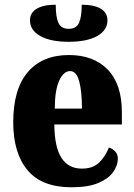

<svg xmlns="http://www.w3.org/2000/svg" viewBox="-20 -783 569 813"><path d="M283 10Q157 10 96.5 -62.5Q36 -135 36 -265Q36 -406 98 -478Q160 -550 272 -550Q376 -550 436 -488.5Q496 -427 496 -308V-256H210Q211 -159 240.5 -114Q270 -69 327 -69Q373 -69 399.5 -94.5Q426 -120 441 -158Q457 -154 468 -141.5Q479 -129 479 -111Q479 -83 459.5 -55Q440 -27 397 -8.5Q354 10 283 10ZM327 -323Q327 -398 315 -440Q303 -482 277 -482Q249 -482 230.5 -441Q212 -400 212 -323ZM271 -606Q194 -606 150.5 -630.5Q107 -655 107 -697Q107 -729 135.5 -746Q164 -763 216 -763Q216 -711 227.5 -686Q239 -661 271 -661Q303 -661 314.5 -686Q326 -711 326 -763Q379 -763 407 -746Q435 -729 435 -697Q435 -655 391.5 -630.5Q348 -606 271 -606Z"/></svg>

Font: Noto Serif Condensed Black
Style: Regular
Weight: 900
Width: 3
Designer: Monotype Design Team
Foundry: Monotype Imaging Inc.
Version: Version 2.015; ttfautohint (v1.8.4.7-5d5b)